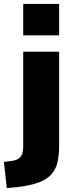

<svg xmlns="http://www.w3.org/2000/svg" viewBox="-55 -771 384 984"><path d="M64 -590V-751H248V-590ZM-20 193 -35 59 9 53Q35 50 49.5 33.5Q64 17 64 -20V-506H248V-24Q248 24 239.5 61Q231 98 207.5 123.5Q184 149 142 164.5Q100 180 33 188Z"/></svg>

Font: Nunito Sans 7pt SemiCondensed Black
Style: Regular
Weight: 900
Width: 4
Designer: Vernon Adams
Foundry: Vernon Adams
Version: Version 3.101;gftools[0.9.27]